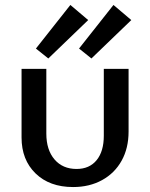

<svg xmlns="http://www.w3.org/2000/svg" viewBox="-20 -748 605 775"><path d="M125 -552 264 -728 336 -667 175 -512ZM299 -552 438 -728 510 -667 349 -512ZM67 -193V-470H167V-209Q167 -143 200 -104.5Q233 -66 289 -66Q341 -66 370 -101.5Q399 -137 399 -200V-470H499V-217Q499 -150 471 -99.5Q443 -49 392 -21Q341 7 275 7Q180 7 123.5 -48Q67 -103 67 -193Z"/></svg>

Font: Ysabeau SC Semibold
Style: Regular
Weight: 600
Designer: Christian Thalmann (Catharsis Fonts)
Version: Version 0.003